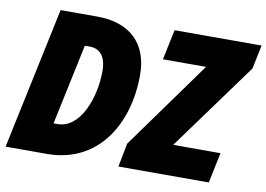

<svg xmlns="http://www.w3.org/2000/svg" viewBox="-76 -833 1321 952"><g transform="rotate(10 584.0 -357.0)"><path d="M5 0H213C468 0 600 -215 600 -465C600 -624 505 -714 341 -714H156ZM573 0H1028L1060 -153H822L1143 -594L1168 -714H730L698 -562H915L596 -119ZM219 -155 305 -561H329C383 -561 413 -524 413 -451C413 -320 354 -155 240 -155Z"/></g></svg>

Font: Noto Sans UI SemiCondensed Black
Style: Italic
Weight: 900
Width: 4
Italic angle: -372°
Designer: Monotype Design Team
Foundry: Monotype Imaging Inc.
Version: Version 1.901